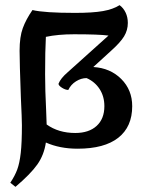

<svg xmlns="http://www.w3.org/2000/svg" viewBox="-20 -566 572 745"><path d="M20 143Q38 116 47 91.5Q56 67 60.5 27.5Q65 -12 65 -80Q65 -103 61 -187Q56 -325 56 -369Q56 -423 68.5 -457Q81 -491 106 -527Q152 -516 271 -516Q340 -516 379.5 -523Q419 -530 444 -546Q459 -535 467.5 -517Q476 -499 476 -477Q476 -449 461.5 -425Q447 -401 410 -368L342 -306Q408 -302 450.5 -259.5Q493 -217 493 -154Q493 -74 439 -31.5Q385 11 281 11Q212 11 158 -13Q151 35 125 72Q99 109 40 159ZM385 -154Q385 -192 366.5 -220.5Q348 -249 316 -263Q295 -263 275 -250.5Q255 -238 245 -217Q234 -217 220.5 -225.5Q207 -234 207 -241Q215 -262 243 -286L401 -428Q364 -433 267 -433Q205 -433 158 -423Q155 -369 155 -278Q155 -216 159 -138Q161 -98 161 -83Q207 -50 272 -50Q325 -50 355 -77.5Q385 -105 385 -154Z"/></svg>

Font: Mirza Medium
Style: Regular
Weight: 500
Designer: Arabic design by Kourosh Beigpour, Latin design by Eduardo Tunni, engineering by Lasse Fister
Version: Version 1.0010g